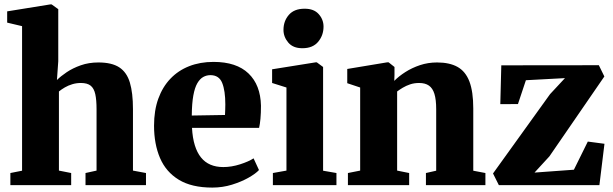

<svg xmlns="http://www.w3.org/2000/svg" viewBox="-20 -839 2778 870"><path d="M80 -65.5V-720.5L12.5 -736.5V-787.5L207.5 -819H214L244 -797.5V-561.5L238 -476.5Q255 -493.5 282.5 -512Q310 -530.5 346.2 -543.2Q382.5 -556 426 -556Q486.5 -556 520.5 -533.8Q554.5 -511.5 568.5 -464.8Q582.5 -418 582.5 -344.5V-66L641.5 -55V0H367.5V-55L417.5 -66V-344Q417.5 -386 411.8 -412.2Q406 -438.5 390.8 -450.8Q375.5 -463 346.5 -463Q326.5 -463 308 -457.5Q289.5 -452 274 -443Q258.5 -434 247 -424.5V-66L302.5 -55V0H27V-55Z M942 11Q848.5 11 790.2 -24.5Q732 -60 705 -123.2Q678 -186.5 678 -269.5Q678 -338 697.2 -391.5Q716.5 -445 752 -482.2Q787.5 -519.5 837 -539Q886.5 -558.5 947.5 -558.5Q1051.5 -558.5 1106 -506.2Q1160.5 -454 1162.5 -360Q1162.5 -326 1160.2 -301.2Q1158 -276.5 1154 -259.5H850Q852.5 -214 862.8 -180.8Q873 -147.5 890.8 -125.5Q908.5 -103.5 933.8 -92.8Q959 -82 992 -82Q1029 -82 1068 -94.5Q1107 -107 1129 -121.5L1153.5 -68.5Q1139 -52.5 1106.5 -34Q1074 -15.5 1031.2 -2.2Q988.5 11 942 11ZM849 -315.5 999.5 -318Q1000 -330.5 1000.5 -342Q1001 -353.5 1001 -365.5Q1001 -428 986.8 -463.2Q972.5 -498.5 933.5 -498.5Q916 -498.5 901 -490.2Q886 -482 874.2 -462Q862.5 -442 856 -406.2Q849.5 -370.5 849 -315.5Z M1216.5 0V-55L1278 -66V-442.5L1213 -463V-525L1410 -556.5H1415.5L1444 -535.5V-65.5L1504.5 -55V0ZM1349.5 -620.5Q1308 -620.5 1286.2 -646.2Q1264.5 -672 1264.5 -703.5Q1264.5 -743.5 1288.8 -771.5Q1313 -799.5 1360 -799.5H1361Q1402.5 -799.5 1424.2 -775Q1446 -750.5 1446 -718.5Q1446 -679 1421.8 -649.8Q1397.5 -620.5 1350.5 -620.5Z M1612 -66V-442.5L1553.5 -462V-526.5L1734 -556.5H1741L1767.5 -535.5V-499L1766.5 -472.5Q1787 -493.5 1816.8 -512.5Q1846.5 -531.5 1883 -543.8Q1919.5 -556 1960.5 -556Q2017 -556 2053.2 -535.8Q2089.5 -515.5 2107 -469.8Q2124.5 -424 2124.5 -347.5V-65.5L2179.5 -55V0H1910V-55L1956.5 -65.5V-344Q1956.5 -387.5 1948.5 -413.5Q1940.5 -439.5 1923.5 -451.2Q1906.5 -463 1879 -463Q1857 -463 1838.5 -456.8Q1820 -450.5 1805 -441.5Q1790 -432.5 1779.5 -424.5V-66L1834 -55V0H1556.5V-55Z M2540 -485 2363 -475.5 2327 -367.5 2247 -367 2251.5 -543 2693.5 -543.5 2718.5 -492.5 2469.5 -130.5 2402 -57 2580.5 -70 2643.5 -197.5 2719 -187.5 2696 0H2240.5L2214 -53L2472.5 -412.5Z"/></svg>

Font: Merriweather 48pt Black
Style: Regular
Weight: 900
Version: Version 2.100